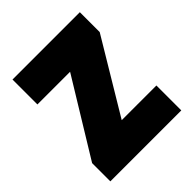

<svg xmlns="http://www.w3.org/2000/svg" viewBox="-161 -652 752 752"><g transform="rotate(-45 215.0 -276.5)"><path d="M411 0H18V-101L210 -415H29V-553H402V-443L219 -138H411Z"/></g></svg>

Font: Noto Sans Lao Looped Condensed Black
Style: Regular
Weight: 900
Width: 3
Designer: Mark Frömberg, Ben Mitchell
Foundry: The Fontpad Ltd
Version: Version 1.002; ttfautohint (v1.8.4.7-5d5b)